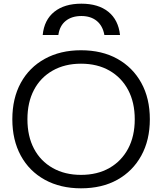

<svg xmlns="http://www.w3.org/2000/svg" viewBox="-20 -1013 881 1043"><path d="M422 -993Q514 -993 568.5 -949Q623 -905 632 -823H547Q538 -873 505.5 -899.5Q473 -926 422 -926Q370 -926 337 -899.5Q304 -873 297 -823H212Q220 -905 275 -949Q330 -993 422 -993ZM420 10Q308 10 223.5 -36.5Q139 -83 93 -167.5Q47 -252 47 -365Q47 -479 93 -563Q139 -647 223.5 -693.5Q308 -740 420 -740Q534 -740 617.5 -693.5Q701 -647 747.5 -563Q794 -479 794 -365Q794 -252 747.5 -167.5Q701 -83 617.5 -36.5Q534 10 420 10ZM420 -63Q509 -63 574.5 -100.5Q640 -138 676 -205.5Q712 -273 712 -365Q712 -457 676 -524.5Q640 -592 574.5 -629.5Q509 -667 420 -667Q332 -667 266 -629.5Q200 -592 164.5 -524.5Q129 -457 129 -365Q129 -273 164.5 -205.5Q200 -138 266 -100.5Q332 -63 420 -63Z"/></svg>

Font: M PLUS 1
Style: Regular
Weight: 400
Designer: Coji Morishita
Foundry: UNDERFOREST DESIGN
Version: Version 1.001